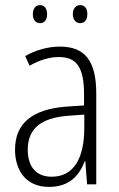

<svg xmlns="http://www.w3.org/2000/svg" viewBox="-20 -724 469 754"><path d="M109 -668C109 -648 119 -633 137 -633C155 -633 165 -647 165 -668C165 -690 155 -704 137 -704C119 -704 109 -689 109 -668ZM266 -669C266 -648 277 -633 295 -633C313 -633 323 -647 323 -669C323 -690 313 -704 295 -704C277 -704 266 -689 266 -669ZM215 -541C168 -541 120 -527 79 -504L96 -466C139 -490 177 -500 211 -500C280 -500 310 -461 310 -354V-310L236 -305C111 -294 39 -243 39 -136C39 -56 81 10 172 10C255 10 292 -37 313 -91H315L322 0H358V-357C358 -487 312 -541 215 -541ZM243 -269 311 -274V-217C310 -106 272 -30 183 -30C123 -30 89 -68 89 -136C89 -219 141 -260 243 -269Z"/></svg>

Font: Noto Sans Armenian Condensed ExtraLight
Style: Regular
Weight: 200
Width: 3
Designer: Monotype Design Team
Foundry: Monotype Imaging Inc.
Version: Version 2.008